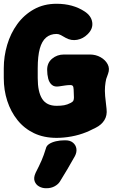

<svg xmlns="http://www.w3.org/2000/svg" viewBox="-20 -709 598 1018"><path d="M280 22Q212 22 160 -3Q108 -28 72.5 -72.5Q37 -117 18.5 -174Q0 -231 0 -295V-347Q0 -410 18 -471Q36 -532 71.5 -581Q107 -630 159.5 -659.5Q212 -689 280 -689Q367 -689 429 -648Q464 -625 469 -591Q474 -557 446 -529L444 -527Q421 -504 389.5 -498Q358 -492 329 -508Q314 -517 302.5 -523Q291 -529 280 -529Q247 -529 224.5 -510Q202 -491 191 -451Q180 -411 180 -347V-295Q180 -222 203.5 -185Q227 -148 280 -148Q303 -148 320 -151Q337 -154 354 -163Q366 -169 369 -175.5Q372 -182 372 -192.5Q372 -203 371 -220Q371 -235 369 -246.5Q367 -258 354 -258Q340 -258 326.5 -256Q313 -254 293 -251Q269 -247 255 -259Q241 -271 235.5 -292.5Q230 -314 230 -339Q230 -376 256.5 -398Q283 -420 319 -420H456Q488 -420 513.5 -405.5Q539 -391 551 -368Q563 -345 553 -318L543 -290Q539 -273 537 -251Q535 -229 537.5 -199.5Q540 -170 545 -131Q549 -97 533.5 -72Q518 -47 488 -32L445 -11Q444 -10 442 -10Q440 -10 437 -8Q400 7 359 14.5Q318 22 280 22ZM298 253Q289 268 270 278.5Q251 289 227 289H223Q204 289 187 279.5Q170 270 163.5 251.5Q157 233 169 207Q189 168 200.5 141.5Q212 115 223 79Q226 64 240.5 54.5Q255 45 276.5 40Q298 35 321 35H328Q352 35 367 47.5Q382 60 385 79Q388 98 377 119Q355 158 338 187Q321 216 298 253Z"/></svg>

Font: Winky Sans ExtraBold
Style: Regular
Weight: 800
Designer: Simon Atzbach
Foundry: typofactur
Version: Version 1.205